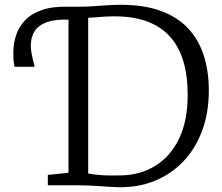

<svg xmlns="http://www.w3.org/2000/svg" viewBox="-20 -771 925 799"><path d="M470 8Q452 7.5 432.5 6.2Q413 5 392.2 3.5Q371.5 2 350.2 1Q329 0 307 0H179V-43L265 -52V-743H306Q336.5 -743 365.8 -745Q395 -747 424 -749Q453 -751 483 -751Q580 -751 649.5 -725.5Q719 -700 763 -652.8Q807 -605.5 828 -540Q849 -474.5 849 -394Q849 -302 821.2 -227.2Q793.5 -152.5 742.8 -99.2Q692 -46 622.8 -18Q553.5 10 470 8ZM482 -41Q562.5 -42 625.5 -80.5Q688.5 -119 724.8 -193.2Q761 -267.5 761 -376Q761 -458 742 -519.2Q723 -580.5 685 -621.2Q647 -662 590 -682.5Q533 -703 457 -703Q434.5 -703 414.8 -701.8Q395 -700.5 378 -699Q361 -697.5 347 -697V-49Q371 -44.5 393.2 -42.8Q415.5 -41 437.2 -40.8Q459 -40.5 482 -41ZM41 -493Q38.5 -499.5 37 -514.5Q35.5 -529.5 35.5 -553.5Q35.5 -590 47 -624.8Q58.5 -659.5 84.8 -687Q111 -714.5 155.8 -729.8Q200.5 -745 267 -743L277 -715L267 -689Q211.5 -691.5 176.2 -679.2Q141 -667 124.5 -641.8Q108 -616.5 108 -579Q108 -568 112.2 -544.5Q116.5 -521 124.5 -493Z"/></svg>

Font: Merriweather Light
Style: Regular
Weight: 300
Version: Version 2.100